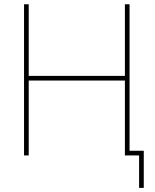

<svg xmlns="http://www.w3.org/2000/svg" viewBox="-20 -748 745 924"><path d="M95.7 0V-727.5H118.2V-382.8H581.1V-727.5H603.5V0H581.1V-360.4H118.2V0ZM649.4 156.2V0H596.7V-22.5H671.9V156.2Z"/></svg>

Font: Inter 24pt Thin
Style: Regular
Weight: 250
Designer: Rasmus Andersson
Foundry: rsms
Version: Version 4.001;git-66647c0bb